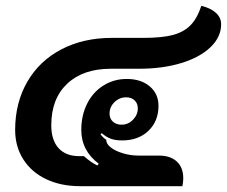

<svg xmlns="http://www.w3.org/2000/svg" viewBox="-20 -639 779 659"><path d="M32 -193Q32 -286 73.5 -358Q115 -430 190.5 -469.5Q266 -509 364 -509H473Q536 -509 573.5 -519Q611 -529 634 -552.5Q657 -576 671 -619Q704 -611 721.5 -594.5Q739 -578 739 -556Q739 -512 702.5 -477Q666 -442 602 -422.5Q538 -403 456 -403H360Q265 -403 210.5 -351.5Q156 -300 156 -209Q156 -158 181 -130.5Q206 -103 253 -103H268Q293 -81 314 -71L319 -77Q259 -122 259 -193Q259 -243 279 -283Q299 -323 335 -345.5Q371 -368 415 -368Q464 -368 494 -342.5Q524 -317 524 -276Q524 -223 489.5 -190Q455 -157 399 -157Q376 -157 360 -163Q344 -169 329 -182L325 -178Q335 -165 345 -159Q344 -146 359.5 -133.5Q375 -121 401.5 -113Q428 -105 455 -105H525Q565 -105 587 -84.5Q609 -64 609 -27Q609 -14 606 0H255Q189 0 138.5 -24Q88 -48 60 -92Q32 -136 32 -193ZM453 -267Q453 -284 442 -294.5Q431 -305 413 -305Q390 -305 373 -288.5Q356 -272 356 -249Q356 -232 367.5 -221.5Q379 -211 397 -211Q420 -211 436.5 -228Q453 -245 453 -267Z"/></svg>

Font: K2D
Style: Bold Italic
Weight: 700
Italic angle: -10°
Designer: Katatrad Aksorn Co.,Ltd.
Foundry: Cadson Demak Co.,Ltd.
Version: Version 1.000; ttfautohint (v1.6)